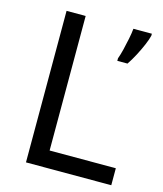

<svg xmlns="http://www.w3.org/2000/svg" viewBox="-108 -794 740 874"><g transform="rotate(15 262.0 -357.0)"><path d="M97 0V-714H187V-80H499V0ZM499 -705Q495 -687 483.5 -660Q472 -633 457 -604.5Q442 -576 427 -554H379V-566Q386 -585 392.5 -611.5Q399 -638 404.5 -665.5Q410 -693 412 -714H499Z"/></g></svg>

Font: Noto Sans Saurashtra
Style: Regular
Weight: 400
Designer: Monotype Design Team
Foundry: Monotype Imaging Inc.
Version: Version 2.001; ttfautohint (v1.8.4.7-5d5b)